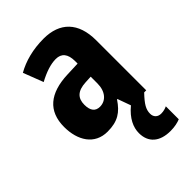

<svg xmlns="http://www.w3.org/2000/svg" viewBox="-234 -654 985 985"><g transform="rotate(-45 258.5 -162.0)"><path d="M390 99C390 68 404 44 446 0H461V-363C461 -493 393 -560 276 -560C199 -560 131 -542 77 -511L119 -402C167 -428 210 -442 246 -442C287 -442 309 -417 309 -363V-346L232 -343C101 -338 30 -280 30 -165C30 -67 77 10 171 10C245 10 284 -16 322 -73H325L351 -1C299 42 279 87 279 129C279 196 323 236 402 236C433 236 457 230 474 223V129C464 134 449 139 431 139C406 139 390 123 390 99ZM270 -249 309 -251V-202C309 -144 277 -108 234 -108C202 -108 184 -128 184 -172C184 -220 210 -246 270 -249Z"/></g></svg>

Font: Noto Sans Myanmar UI Condensed ExtraBold
Style: Regular
Weight: 800
Width: 3
Designer: Monotype Design Team
Foundry: Monotype Imaging Inc.
Version: Version 2.103